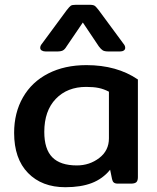

<svg xmlns="http://www.w3.org/2000/svg" viewBox="-20 -767 655 802"><path d="M148 -567Q148 -576 155 -584L259 -725Q270 -739 275.5 -743Q281 -747 297 -747H354Q370 -747 376 -742.5Q382 -738 392 -725L496 -584Q503 -576 503 -567Q503 -560 497 -556Q491 -552 481 -552H434Q417 -552 409.5 -556.5Q402 -561 393 -573L326 -673L258 -573Q251 -561 243 -556.5Q235 -552 218 -552H171Q161 -552 154.5 -556Q148 -560 148 -567ZM39 -212Q39 -296 76 -360.5Q113 -425 181.5 -460Q250 -495 341 -495Q468 -495 556 -435V-27Q556 -12 549.5 -6Q543 0 527 0H472Q461 0 455.5 -4.5Q450 -9 448 -19L440 -58Q409 -20 363.5 -2.5Q318 15 253 15Q155 15 97 -44.5Q39 -104 39 -212ZM435 -189V-384Q414 -395 392.5 -399.5Q371 -404 340 -404Q261 -404 213 -354Q165 -304 165 -216Q165 -144 198.5 -110Q232 -76 301 -76Q354 -76 394.5 -107Q435 -138 435 -189Z"/></svg>

Font: Mitr
Style: Regular
Weight: 400
Designer: Thanarat Vachiruckul
Foundry: Cadson Demak
Version: Version 1.003